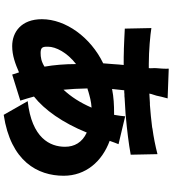

<svg xmlns="http://www.w3.org/2000/svg" viewBox="33 -893 934 1040"><g transform="rotate(90 500.0 -373.0)"><path d="M932 -251C932 -370 855 -459 743 -500C749 -518 757 -538 761 -548L610 -584C609 -570 606 -545 602 -524H596C549 -524 507 -522 462 -513C465 -537 467 -555 469 -579C473 -579 476 -579 480 -579L490 -580H501C504 -580 508 -581 511 -581L527 -582C550 -583 573 -585 595 -586L606 -587C684 -594 758 -603 818 -614L815 -759C768 -747 723 -738 678 -732L669 -730C629 -725 589 -721 548 -718H538C521 -717 504 -716 487 -715C489 -729 495 -740 498 -753C502 -770 506 -791 513 -814L352 -820C353 -800 351 -770 349 -750C348 -737 351 -726 349 -712H325C255 -712 168 -720 132 -726L135 -582C165 -580 205 -579 245 -577H255C278 -576 300 -576 320 -576H332C328 -541 327 -503 323 -465C182 -397 84 -262 84 -133C84 -22 153 28 230 28C281 28 326 11 372 -9C376 3 380 16 384 28L525 -16C517 -39 510 -66 503 -90C575 -147 645 -245 698 -376C752 -351 775 -309 775 -258C775 -177 728 -78 528 -56L602 74C854 36 932 -110 932 -251ZM459 -380C462 -380 465 -381 468 -382L477 -385C502 -392 529 -400 563 -402C535 -338 504 -291 466 -250C462 -291 460 -330 459 -380ZM233 -161C233 -163 233 -164 233 -166C233 -209 265 -270 327 -318C327 -257 332 -198 341 -147C312 -129 289 -126 267 -126C238 -126 233 -136 233 -161Z"/></g></svg>

Font: Glow Sans SC Normal Heavy
Style: Regular
Weight: 900
Designer: Ryoko NISHIZUKA (kana, bopomofo & ideographs); Paul D. Hunt (Latin, Greek & Cyrillic); Sandoll Communications, Soo-young
Version: Version 0.93